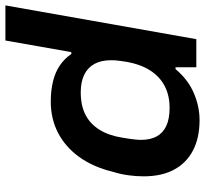

<svg xmlns="http://www.w3.org/2000/svg" viewBox="-54 -535 759 711"><g transform="rotate(90 325.5 -179.5)"><path d="M-10 180 115 -527H219V-450H226Q264 -496 314 -517.5Q364 -539 415 -539Q480 -539 526.5 -515Q573 -491 598 -445Q623 -399 623 -332Q623 -304 619 -275Q615 -246 606 -217Q588 -144 551 -93Q514 -42 462 -15Q410 12 346 12Q305 12 270.5 3.5Q236 -5 211 -22.5Q186 -40 170 -64H163L120 180ZM312 -99Q361 -99 395 -116.5Q429 -134 450.5 -168.5Q472 -203 480 -254Q483 -271 484.5 -283Q486 -295 487 -304Q488 -313 488 -321Q488 -357 475 -380.5Q462 -404 436 -416Q410 -428 369 -428Q323 -428 288 -409.5Q253 -391 230.5 -355.5Q208 -320 199 -269Q197 -255 195.5 -245Q194 -235 193.5 -227Q193 -219 193 -212Q193 -175 206.5 -150Q220 -125 246.5 -112Q273 -99 312 -99Z"/></g></svg>

Font: Archivo SemiExpanded SemiBold
Style: Italic
Weight: 600
Width: 6
Italic angle: -10°
Designer: Hector Gatti
Foundry: Omnibus-Type
Version: Version 2.001